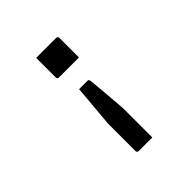

<svg xmlns="http://www.w3.org/2000/svg" viewBox="-190 -676 981 981"><g transform="rotate(-45 300.0 -185.5)"><path d="M264 -271H324Q327 -271 329 -270.5Q331 -270 332 -268Q334 -267 335 -261Q336 -255 338 -234Q340 -213 344 -167.5Q348 -122 354 -42V168H255Q252 168 249.5 166.5Q247 165 245.5 162.5Q244 160 244 157V-42Q248 -82 251 -119.5Q254 -157 257.5 -194.5Q261 -232 264 -271ZM222 -539H367Q371 -539 373 -537.5Q375 -536 376.5 -534Q378 -532 378 -528V-386H233Q230 -386 227.5 -387.5Q225 -389 223.5 -391.5Q222 -394 222 -397Z"/></g></svg>

Font: Code D OnePiece
Style: Regular
Weight: 400
Version: Version 1.085; ttfautohint (v1.8.4.7-5d5b);Nerd Fonts 3.0.2